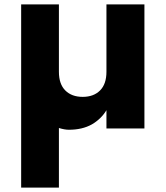

<svg xmlns="http://www.w3.org/2000/svg" viewBox="-20 -578 745 864"><path d="M459 -82Q435.1 -42.5 393.1 -18.1Q350.1 5.9 290 5.9Q271 5.9 245.1 -2V266.1H75.2V-558.1H245.1V-254.9Q245.1 -199.7 273.9 -170.9Q302.7 -142.1 352.1 -142.1Q401.4 -142.1 430.2 -170.9Q459 -199.7 459 -254.9V-558.1H629.9V0H459Z"/></svg>

Font: PoppinsZ
Style: Bold
Weight: 700
Designer: Ninad Kale (Devanagari), Jonny Pinhorn (Latin)
Foundry: Indian Type Foundry
Version: Version 3.002;FEAKit 1.0